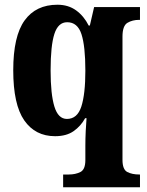

<svg xmlns="http://www.w3.org/2000/svg" viewBox="-20 -566 622 812"><path d="M247 226V172H271Q299 172 320 161.5Q341 151 341 111V50Q341 21 342.5 -11.5Q344 -44 346 -66H340Q322 -33 291.5 -11.5Q261 10 213 10Q129 10 82.5 -57Q36 -124 36 -269Q36 -413 84 -479.5Q132 -546 223 -546Q269 -546 302 -522Q335 -498 355 -458H360L378 -536H572V-482H568Q540 -482 519 -469.5Q498 -457 498 -411V110Q498 151 518.5 161.5Q539 172 569 172H572V226ZM263 -63Q307 -63 324 -115.5Q341 -168 341 -267Q341 -371 324.5 -421.5Q308 -472 264 -472Q226 -472 210 -422.5Q194 -373 194 -268Q194 -168 210 -115.5Q226 -63 263 -63Z"/></svg>

Font: Noto Serif Hebrew Condensed ExtraBold
Style: Regular
Weight: 800
Width: 3
Designer: Monotype Design Team
Foundry: Monotype Imaging Inc.
Version: Version 2.004; ttfautohint (v1.8.4.7-5d5b)